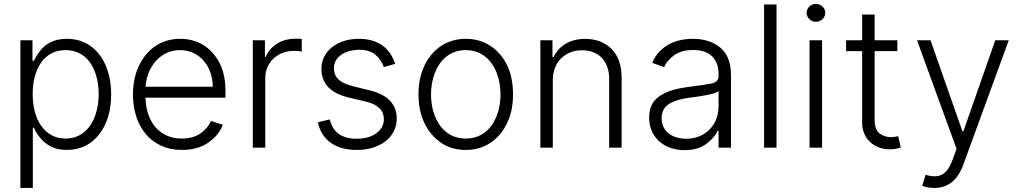

<svg xmlns="http://www.w3.org/2000/svg" viewBox="-20 -750 5182 975"><path d="M83.5 204.5V-545.5H144.9V-441.4H152.3Q158 -453.8 165.8 -466.3Q173.7 -478.7 183.6 -491.8Q193.2 -504.6 206.3 -515.8Q219.5 -527 236.3 -535.3Q253.2 -543.7 273.8 -548.3Q294.4 -552.9 319.2 -552.9Q387.1 -552.9 437.5 -517.8Q462.7 -500.4 482.6 -475.3Q502.5 -450.3 516.2 -419Q529.8 -387.8 537.1 -350.7Q544.4 -313.6 544.4 -271.3Q544.4 -185.7 516.3 -123.2Q502.5 -91.3 482.6 -66.4Q462.7 -41.5 437.7 -24.1Q412.6 -6.7 383 2.3Q353.3 11.4 320 11.4Q271.3 11.4 237.6 -6.4Q221.2 -14.9 207.7 -26.3Q194.2 -37.6 183.8 -50.2Q173.3 -62.9 165.5 -76Q157.7 -89.1 152.3 -101.2H146.7V204.5ZM146 -272.4Q146 -223 157.1 -181.6Q168.3 -140.3 189.8 -110.3Q211.3 -80.3 242.2 -63.4Q273.1 -46.5 312.5 -46.5Q343 -46.5 367.4 -55.9Q391.7 -65.3 410.3 -81.5Q429 -97.7 442.5 -119.5Q456 -141.3 464.5 -166.4Q473 -191.4 477.1 -218.6Q481.2 -245.7 481.2 -272.4Q481.2 -298.7 477.3 -325.3Q473.4 -351.9 465 -376.8Q456.7 -401.6 443.4 -423.3Q430 -445 411.2 -460.9Q392.4 -476.9 367.9 -486.2Q343.4 -495.4 312.5 -495.4Q272.4 -495.4 241.3 -478.9Q210.2 -462.4 189.1 -432.7Q168 -403.1 157 -362.2Q146 -321.4 146 -272.4Z M655.2 -269.5Q655.2 -351.9 685.7 -416.2Q701 -448.2 722.1 -473.5Q743.3 -498.9 769.7 -516.5Q796.2 -534.1 827.4 -543.5Q858.7 -552.9 894.2 -552.9Q959.9 -552.9 1009.9 -522.9Q1060 -492.9 1092 -435.7Q1125 -376.8 1125 -285.2V-253.9H718.7Q719.8 -211.3 731.7 -173.7Q743.6 -136 766.5 -107.8Q789.4 -79.5 823.7 -63Q858 -46.5 903.8 -46.5Q932.9 -46.5 956.7 -53.3Q980.5 -60 998.9 -73.2Q1035.9 -99.4 1051.5 -136L1111.5 -116.5Q1093 -65.3 1039.4 -27Q985.8 11.4 903.8 11.4Q843.4 11.4 796.9 -10.7Q750.4 -32.7 718.9 -70.8Q687.5 -109 671.3 -160.2Q655.2 -211.3 655.2 -269.5ZM719.1 -309.7H1060.4Q1060.4 -349.1 1048.1 -383Q1035.9 -416.9 1014 -441.9Q992.2 -467 961.6 -481.2Q931.1 -495.4 894.2 -495.4Q855.5 -495.4 824.2 -480.1Q793 -464.8 770.4 -439.1Q747.9 -413.4 734.7 -379.8Q721.6 -346.2 719.1 -309.7Z M1263.8 -545.5H1325.3V-461.6H1329.9Q1339.1 -484.4 1354.8 -501.6Q1370.4 -518.8 1390.1 -530.4Q1409.8 -541.9 1432.5 -547.8Q1455.3 -553.6 1479 -553.6Q1486.9 -553.6 1496.4 -553.3Q1506 -552.9 1512.4 -552.6V-488.3Q1508.2 -489 1497.5 -490.4Q1486.9 -491.8 1474.4 -491.8Q1443.5 -491.8 1416.7 -481.9Q1389.9 -471.9 1370 -453.7Q1350.1 -435.4 1338.6 -409.6Q1327.1 -383.9 1327.1 -352.3V0H1263.8Z M1594.1 -128.9 1654.8 -143.8Q1677.6 -45.5 1791.2 -45.5Q1853.7 -45.5 1891.7 -73.9Q1929.3 -101.9 1929.3 -144.5Q1929.3 -212 1840.6 -233.3L1751.4 -254.6Q1680 -271.7 1646.1 -308.4Q1612.2 -345.2 1612.2 -400.2Q1612.2 -433.9 1626.4 -462Q1640.6 -490.1 1666 -510.3Q1691.4 -530.5 1726.2 -541.7Q1761 -552.9 1802.2 -552.9Q1839.5 -552.9 1869.3 -544.2Q1899.1 -535.5 1922.1 -519Q1945 -502.5 1960.9 -479Q1976.9 -455.6 1986.9 -425.8L1929 -409.4Q1915.8 -447.1 1886.7 -471.9Q1857.2 -497.2 1802.2 -497.2Q1780.9 -497.2 1758.5 -491.8Q1736.2 -486.5 1717.7 -475.1Q1699.2 -463.8 1687.5 -446Q1675.8 -428.3 1675.8 -403.1Q1675.8 -367.5 1699.8 -345.7Q1723.7 -323.9 1775.2 -311.4L1857.6 -291.2Q1994.7 -257.5 1994.7 -147.4Q1994.7 -112.9 1979.9 -83.6Q1965.2 -54.3 1938.6 -33.4Q1911.9 -12.4 1874.6 -0.5Q1837.4 11.4 1792.3 11.4Q1711.3 11.4 1660.2 -24.5Q1609 -60.4 1594.1 -128.9Z M2105.1 -270.2Q2105.1 -353.7 2135.7 -417.6Q2150.9 -449.6 2172.4 -474.6Q2193.9 -499.6 2220.5 -517Q2247.2 -534.4 2278.6 -543.7Q2310 -552.9 2345.2 -552.9Q2416.2 -552.9 2470.2 -517Q2525.6 -480.5 2555.4 -418.3Q2585.2 -356.2 2585.2 -270.2Q2585.2 -187.1 2554.7 -123.9Q2539.4 -92.3 2518.1 -67.1Q2496.8 -41.9 2470.2 -24.5Q2443.5 -7.1 2412.1 2.1Q2380.7 11.4 2345.2 11.4Q2273.1 11.4 2220.5 -24.5Q2193.5 -43 2172.1 -68Q2150.6 -93 2135.7 -124.1Q2120.7 -155.2 2112.9 -191.9Q2105.1 -228.7 2105.1 -270.2ZM2168.7 -270.2Q2168.7 -243.3 2173.1 -216.3Q2177.6 -189.3 2187 -164.4Q2196.4 -139.6 2210.6 -118.1Q2224.8 -96.6 2244.5 -80.6Q2264.2 -64.6 2289.2 -55.6Q2314.3 -46.5 2345.2 -46.5Q2375.7 -46.5 2400.7 -55.4Q2425.8 -64.3 2445.3 -80.1Q2464.8 -95.9 2479.2 -117.2Q2493.6 -138.5 2503 -163.4Q2512.4 -188.2 2517 -215.6Q2521.7 -242.9 2521.7 -270.2Q2521.7 -297.2 2517.2 -324.2Q2512.8 -351.2 2503.6 -376.2Q2494.3 -401.3 2479.9 -422.9Q2465.6 -444.6 2446 -460.8Q2426.5 -476.9 2401.3 -486.2Q2376.1 -495.4 2345.2 -495.4Q2314.6 -495.4 2289.6 -486.3Q2264.6 -477.3 2245 -461.3Q2225.5 -445.3 2211.1 -423.8Q2196.7 -402.3 2187.3 -377.3Q2177.9 -352.3 2173.3 -324.9Q2168.7 -297.6 2168.7 -270.2Z M2724.1 0V-545.5H2785.5V-459.9H2791.2Q2800.8 -480.8 2815.9 -497.9Q2831 -514.9 2851.2 -527.2Q2871.4 -539.4 2896.7 -546Q2921.9 -552.6 2951.7 -552.6Q3034.4 -552.6 3085.6 -501.4Q3136.7 -450.3 3136.7 -353.3V0H3073.5V-349.4Q3073.5 -381.4 3064.5 -408.2Q3055.4 -435 3037.8 -454.2Q3020.2 -473.4 2994.5 -484Q2968.8 -494.7 2935.7 -494.7Q2871.8 -494.7 2829.5 -453.5Q2787.3 -412.3 2787.3 -340.9V0Z M3303.3 -238.3Q3316.8 -254.3 3335.4 -266Q3354 -277.7 3377.1 -286.2Q3400.2 -294.7 3427.7 -300.4Q3455.3 -306.1 3486.2 -310Q3520.6 -314.3 3547.1 -318.2Q3573.5 -322.1 3592 -325.6Q3628.9 -332.7 3628.9 -363.3V-376.1Q3628.9 -404.5 3620.4 -426.7Q3611.9 -448.9 3595.5 -464.3Q3579.2 -479.8 3555.2 -487.9Q3531.2 -496.1 3500.4 -496.1Q3441.1 -496.1 3404.5 -470.2Q3367.9 -444.2 3352.3 -409.1L3292.3 -430.8Q3306.1 -464.5 3328.5 -487.7Q3350.9 -511 3378.2 -525.6Q3405.5 -540.1 3436.4 -546.5Q3467.3 -552.9 3498.6 -552.9Q3514.2 -552.9 3530.7 -551.1Q3547.2 -549.4 3563.7 -545.1Q3580.3 -540.8 3596.2 -533.9Q3612.2 -527 3626.8 -516.7Q3641.3 -506.7 3653.4 -492.9Q3665.5 -479 3674 -460.9Q3682.5 -442.8 3687.3 -420.3Q3692.1 -397.7 3692.1 -370.4V0H3628.9V-86.3H3625Q3608 -50.1 3566.1 -18.8Q3524.1 12.4 3456 12.4Q3419 12.4 3386.4 1.4Q3353.7 -9.6 3329.4 -30.7Q3305 -51.8 3290.8 -82.4Q3276.6 -112.9 3276.6 -152.3Q3276.6 -206.3 3303.3 -238.3ZM3339.8 -149.5Q3339.8 -122.9 3350.1 -103.2Q3360.4 -83.5 3377.8 -70.7Q3395.2 -57.9 3417.6 -51.7Q3440 -45.5 3464.5 -45.5Q3502.5 -45.5 3532.8 -58.4Q3563.2 -71.4 3584.5 -93.8Q3605.8 -116.1 3617.4 -146Q3628.9 -175.8 3628.9 -209.2V-288Q3620 -279.1 3594.1 -272.7Q3581.3 -269.5 3567.1 -266.9Q3552.9 -264.2 3538.5 -261.9Q3524.1 -259.6 3510.8 -257.8Q3497.5 -256 3486.2 -254.6Q3416.9 -246.1 3378.6 -222.7Q3339.8 -199.2 3339.8 -149.5Z M3923.3 -727.3V0H3860.1V-727.3Z M4090.9 0V-545.5H4154.5V0ZM4076 -684.7Q4076 -694.2 4079.7 -702.4Q4083.5 -710.6 4089.8 -716.8Q4096.2 -723 4104.9 -726.6Q4113.6 -730.1 4123.2 -730.1Q4132.8 -730.1 4141.5 -726.6Q4150.2 -723 4156.8 -716.8Q4163.4 -710.6 4167.1 -702.4Q4170.8 -694.2 4170.8 -684.7Q4170.8 -675.8 4167.1 -667.4Q4163.4 -659.1 4156.8 -652.9Q4150.2 -646.7 4141.5 -642.9Q4132.8 -639.2 4123.2 -639.2Q4113.6 -639.2 4104.9 -642.9Q4096.2 -646.7 4089.8 -652.9Q4083.5 -659.1 4079.7 -667.4Q4076 -675.8 4076 -684.7Z M4276.6 -490.4V-545.5H4358V-676.1H4421.5V-545.5H4536.9V-490.4H4421.5V-142.4Q4421.5 -91.3 4446.7 -72.4Q4471.9 -53.6 4503.9 -53.6Q4516.3 -53.6 4525.2 -55.2Q4534.1 -56.8 4540.8 -58.6L4554.3 -1.4Q4545.5 2.1 4532 5.1Q4518.5 8.2 4498.2 8.2Q4468.8 8.2 4443.2 -1.4Q4417.6 -11 4398.6 -28.8Q4379.6 -46.5 4368.8 -71.6Q4358 -96.6 4358 -127.5V-490.4Z M4705.3 -545.5 4867.2 -83.5H4872.2L5034.1 -545.5H5102.6L4871.8 86.3Q4828.8 204.5 4724.4 204.5Q4706 204.5 4689.5 201.2Q4672.9 197.8 4663.4 193.2L4680.4 137.4Q4703.8 145.2 4725.5 145.2Q4745.4 145.2 4759.8 138.5Q4774.1 131.7 4784.8 120Q4795.5 108.3 4803.3 93Q4811.1 77.8 4817.5 60.7L4837.4 5.3L4636.7 -545.5Z"/></svg>

Font: Inter P Light
Style: Regular
Weight: 300
Designer: Rasmus Andersson
Foundry: rsms
Version: Version 3.018;git-588b23468